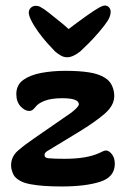

<svg xmlns="http://www.w3.org/2000/svg" viewBox="-20 -663 474 694"><path d="M223 -456Q210 -456 198.5 -463Q187 -470 179 -477Q169 -487 151.5 -506.5Q134 -526 117.5 -549Q101 -572 92 -591Q88 -599 86 -606Q84 -613 84 -617Q84 -628 91.5 -635Q99 -642 109 -642Q113 -642 118 -641Q123 -640 129 -636Q139 -631 156.5 -617Q174 -603 194 -587Q214 -571 228 -558Q258 -581 291 -604.5Q324 -628 339 -636Q352 -643 359 -643Q368 -643 374 -636.5Q380 -630 380 -620Q380 -606 370 -589Q359 -572 339.5 -549Q320 -526 300.5 -506.5Q281 -487 270 -477Q243 -456 223 -456ZM203 11Q168 11 140 9Q112 7 91 3Q69 -1 55.5 -8Q42 -15 34 -24Q28 -31 24 -43Q20 -55 20 -65Q20 -97 45.5 -119Q71 -141 105 -164L238 -256Q265 -277 265 -286Q265 -308 205 -308Q165 -308 141 -298.5Q117 -289 108 -276Q102 -269 97.5 -265.5Q93 -262 85 -262Q70 -262 54.5 -278.5Q39 -295 39 -323Q39 -356 64 -374Q89 -392 129.5 -399.5Q170 -407 216 -407Q266 -407 301.5 -401.5Q337 -396 359 -382Q376 -372 384.5 -354Q393 -336 393 -316Q393 -282 358.5 -252Q324 -222 263 -185L151 -117Q141 -111 141 -103Q141 -92 155 -91Q165 -90 180 -89.5Q195 -89 213 -89Q294 -89 339 -110Q356 -119 363 -119Q374 -119 384.5 -105.5Q395 -92 395 -71Q395 -23 342 -6Q289 11 203 11Z"/></svg>

Font: Akaya Telivigala
Style: Regular
Weight: 400
Designer: Vaishnavi Murthy Yerkadithaya, Juan Luis Blanco Aristondo
Version: Version 1.002; ttfautohint (v1.8.3)